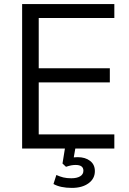

<svg xmlns="http://www.w3.org/2000/svg" viewBox="-20 -725 628 937"><path d="M88 0V-705H538V-637H169V-392H516V-323H169V-69H538V0ZM331 192Q275 192 241 173L255 129Q273 137 289.5 141Q306 145 328 145Q355 145 371 135.5Q387 126 387 108Q387 80 349 80Q338 80 327.5 82Q317 84 302 89L285 73L300 -20H351L340 43Q350 42 359 42Q396 42 419.5 60Q443 78 443 110Q443 147 412 169.5Q381 192 331 192Z"/></svg>

Font: Mulish
Style: Regular
Weight: 400
Designer: Vernon Adams
Foundry: Vernon Adams
Version: Version 3.603; ttfautohint (v1.8.3)